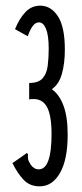

<svg xmlns="http://www.w3.org/2000/svg" viewBox="-20 -647 290 678"><path d="M120 11Q85 11 63 -12.5Q41 -36 24 -71L67 -101L75 -107L79 -102Q78 -94 79 -86.5Q80 -79 88 -66Q100 -49 117 -49Q162 -49 162 -174Q162 -245 143 -274Q124 -303 83 -296V-354Q116 -354 130.5 -370.5Q145 -387 148.5 -415Q152 -443 152 -475Q152 -522 142.5 -545Q133 -568 118 -568Q105 -568 95.5 -555Q86 -542 78 -519L33 -544Q49 -583 70.5 -605Q92 -627 122 -627Q160 -627 184.5 -589.5Q209 -552 209 -472Q209 -423 198.5 -386Q188 -349 163 -332Q189 -314 204 -274.5Q219 -235 219 -171Q219 -84 192 -36.5Q165 11 120 11Z"/></svg>

Font: Inconsolata UltraCondensed Medium
Style: Regular
Weight: 500
Width: 1
Monospace: yes
Designer: Raph Levien, Cyreal, Brenton Simpson
Foundry: Raph Levien, Cyreal, Google
Version: Version 3.001; ttfautohint (v1.8.2.53-6de2)